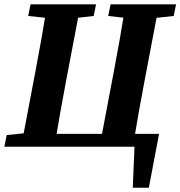

<svg xmlns="http://www.w3.org/2000/svg" viewBox="-47 -677 832 886"><path d="M-27 0H146.6L158.5 -68.7H129.7L-16.1 -53.7L-27 0ZM50.5 0H204.2C220.9 -103 239.6 -207 259.3 -310.7L325.2 -657H171.1C154.4 -554 136.1 -450 116.4 -347L50.5 0ZM83.1 -603.3 224.3 -588.3H253.4L385.3 -603.3L396.2 -657H93.9L83.1 -603.3ZM565.7 189.4H639.9L687 -59.4H151.6L140 0H601.4L574.6 -22.1L565.7 189.4ZM412.5 0H566.2C582.9 -103 601.6 -207 621.3 -310.7L687.2 -657H532.8C516.1 -554 498.1 -450 478.3 -347L412.5 0ZM452.3 -603.3 586.3 -588.3H615.4L754.5 -603.3L765.4 -657H463.2L452.3 -603.3Z"/></svg>

Font: Source Serif Variable
Style: Italic
Weight: 389
Italic angle: -12°
Designer: Frank Grießhammer
Foundry: Adobe Systems Incorporated
Version: Version 3.001;hotconv 1.0.111;makeotfexe 2.5.65597